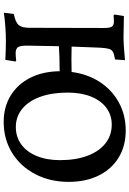

<svg xmlns="http://www.w3.org/2000/svg" viewBox="150 -841 703 1043"><g transform="rotate(90 501.5 -319.5)"><path d="M968 -341Q968 -240 926 -159.5Q884 -79 810 -33.5Q736 12 642 12Q561 12 499 -26Q437 -64 402.5 -132.5Q368 -201 367 -292Q291 -292 231 -288L228 -121Q227 -81 235.5 -67Q244 -53 269 -53Q281 -53 311 -56L314 -51L305 3Q247 0 204 0Q129 0 49 11L56 -43Q101 -52 116 -69.5Q131 -87 131 -129L132 -533Q132 -565 124.5 -576Q117 -587 95 -587L63 -585L59 -591L67 -641L128 -640Q148 -639 181 -639Q225 -639 307 -647L303 -593Q274 -588 262 -581.5Q250 -575 245.5 -560Q241 -545 239 -511L233 -357Q256 -356 302 -356Q348 -356 371 -357Q382 -443 425 -509.5Q468 -576 536.5 -613.5Q605 -651 689 -651Q773 -651 836 -612.5Q899 -574 933.5 -504Q968 -434 968 -341ZM850 -294Q850 -380 826 -443.5Q802 -507 758.5 -541Q715 -575 657 -575Q605 -575 565.5 -545.5Q526 -516 504.5 -462Q483 -408 483 -336Q483 -250 506 -186.5Q529 -123 571.5 -88.5Q614 -54 670 -54Q724 -54 764.5 -83.5Q805 -113 827.5 -167.5Q850 -222 850 -294Z"/></g></svg>

Font: Alegreya Medium
Style: Regular
Weight: 500
Designer: Juan Pablo del Peral
Foundry: Huerta Tipografica
Version: Version 2.007; ttfautohint (v1.6)